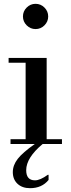

<svg xmlns="http://www.w3.org/2000/svg" viewBox="-20 -753 370 1004"><path d="M137 231Q96 231 71.5 208Q47 185 47 147Q47 111 72.5 78Q98 45 162 0H35V-25H114V-425H25V-450H224V-25H304V0H203Q117 72 117 137Q117 190 163 190Q190 190 230 161H234V188Q199 231 137 231ZM119.5 -620.5Q100 -640 100 -667Q100 -694 119.5 -713.5Q139 -733 166 -733Q193 -733 212.5 -713.5Q232 -694 232 -667Q232 -640 212.5 -620.5Q193 -601 166 -601Q139 -601 119.5 -620.5Z"/></svg>

Font: Libre Bodoni
Style: Regular
Weight: 400
Designer: Pablo Impallari, Rodrigo Fuenzalida
Foundry: Pablo Impallari, Rodrigo Fuenzalida
Version: Version 1.001